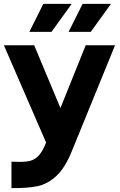

<svg xmlns="http://www.w3.org/2000/svg" viewBox="-21 -771 619 988"><path d="M82 62Q117 62 139.5 55Q162 48 180.5 27Q199 6 215 -35L216 -38L-1 -538H155L290 -215L420 -538H571L349 6Q314 93 269 134.5Q224 176 172 187Q120 198 38 197V61Q54 62 82 62ZM404 -751H550L446 -607H332ZM202 -751H348L244 -607H130Z"/></svg>

Font: Chess Sans
Style: Bold
Weight: 700
Designer: Wolf Bōese
Foundry: Wolf Bōese
Version: Version 7.223